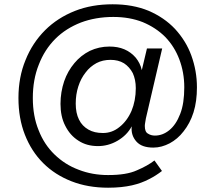

<svg xmlns="http://www.w3.org/2000/svg" viewBox="-20 -680 998 895"><path d="M484 195C527 195 564 191 595 184C626 177 652 167 675 155C697 144 717 131 735 117L700 68C678 85 651 100 618 114C585 129 541 136 484 136C435 136 389 128 346 111C303 95 266 71 234 40C202 9 177 -29 160 -73C142 -117 133 -167 133 -223C133 -280 142 -332 161 -379C179 -426 205 -466 238 -499C271 -532 311 -557 357 -575C402 -592 453 -601 508 -601C559 -601 604 -593 645 -577C686 -560 721 -537 750 -508C779 -478 801 -443 816 -403C831 -363 839 -320 839 -273C839 -224 833 -182 820 -149C807 -115 790 -90 769 -73C748 -56 726 -48 702 -48C690 -48 679 -51 670 -57C660 -62 655 -74 655 -93C655 -98 656 -104 657 -110C658 -115 659 -121 660 -128L736 -454H665L641 -353C636 -376 626 -395 612 -412C598 -428 581 -441 560 -450C539 -459 516 -463 490 -463C457 -463 427 -456 399 -443C371 -429 347 -410 327 -386C306 -361 290 -333 279 -301C268 -268 262 -233 262 -196C262 -157 269 -123 284 -94C299 -64 319 -41 346 -24C372 -7 402 1 437 1C468 1 499 -7 528 -24C557 -41 579 -63 594 -91C591 -62 599 -39 616 -20C633 -1 659 8 695 8C721 8 746 1 771 -12C795 -25 817 -43 836 -68C855 -92 871 -121 882 -156C893 -191 898 -230 898 -273C898 -325 889 -374 872 -421C855 -468 829 -509 796 -545C762 -581 721 -609 672 -630C623 -650 568 -660 505 -660C441 -660 382 -650 329 -629C276 -608 229 -578 190 -539C151 -500 120 -453 99 -400C77 -347 66 -288 66 -223C66 -160 76 -103 96 -52C116 -1 144 43 181 80C218 117 262 145 313 165C364 185 421 195 484 195ZM460 -60C433 -60 411 -65 392 -76C373 -87 358 -102 348 -123C338 -143 333 -168 333 -197C333 -226 337 -252 345 -277C353 -302 364 -323 379 -342C393 -361 410 -375 430 -386C449 -396 471 -401 495 -401C519 -401 540 -396 558 -385C575 -374 589 -358 599 -339C608 -319 613 -296 613 -269C613 -230 606 -194 593 -163C579 -131 560 -106 537 -88C514 -69 488 -60 460 -60Z"/></svg>

Font: WorkSans-Regular
Style: Regular
Weight: 500
Designer: Wei Huang
Foundry: Wei Huang
Version: ""